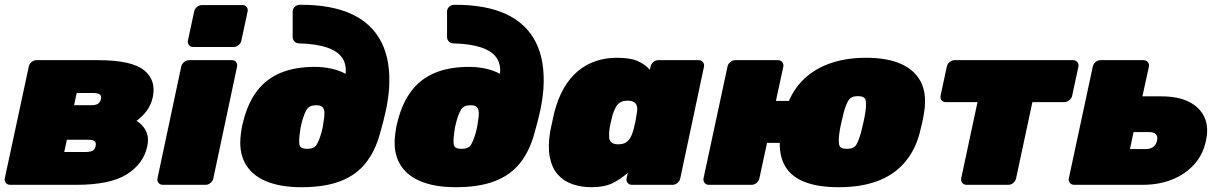

<svg xmlns="http://www.w3.org/2000/svg" viewBox="-25 -771 5092 801"><path d="M17 0Q6 0 -0.5 -8Q-7 -16 -5 -27L95 -493Q97 -504 106.5 -512Q116 -520 127 -520H384Q524 -520 576 -478Q628 -436 612 -364Q605 -332 586.5 -308Q568 -284 545 -267Q563 -255 574.5 -240Q586 -225 590.5 -205.5Q595 -186 589 -159Q573 -87 503.5 -43.5Q434 0 294 0ZM243 -137H333Q350 -137 360.5 -142Q371 -147 374 -162Q377 -177 369 -182.5Q361 -188 344 -188H254ZM284 -332H354Q372 -332 382 -337Q392 -342 396 -357Q399 -372 390.5 -377.5Q382 -383 365 -383H295Z M654 0Q643 0 636.5 -8Q630 -16 632 -27L731 -493Q733 -504 743 -512Q753 -520 764 -520H943Q954 -520 960 -512Q966 -504 964 -493L865 -27Q863 -16 853.5 -8Q844 0 833 0ZM781 -575Q770 -575 763.5 -583Q757 -591 759 -602L785 -723Q787 -734 797 -742Q807 -750 818 -750H987Q998 -750 1004 -742Q1010 -734 1008 -723L982 -602Q980 -591 970.5 -583Q961 -575 950 -575Z M1232 10Q1145 10 1085 -15Q1025 -40 997.5 -90Q970 -140 980 -213Q982 -228 983 -234.5Q984 -241 985.5 -247.5Q987 -254 991 -269Q1010 -343 1048 -392.5Q1086 -442 1145.5 -467Q1205 -492 1288 -492Q1323 -492 1356 -485Q1389 -478 1417 -463Q1421 -505 1401 -532Q1381 -559 1337 -573.5Q1293 -588 1223 -590Q1211 -590 1203.5 -598Q1196 -606 1196 -617V-723Q1196 -734 1204 -742Q1212 -750 1224 -751Q1356 -752 1441.5 -712.5Q1527 -673 1566.5 -594.5Q1606 -516 1598 -399Q1594 -353 1585 -311Q1576 -269 1560 -213Q1540 -140 1500 -90Q1460 -40 1394.5 -15Q1329 10 1232 10ZM1256 -150Q1285 -150 1295.5 -166.5Q1306 -183 1316 -218Q1320 -233 1321.5 -241Q1323 -249 1325 -264Q1329 -286 1328.5 -301Q1328 -316 1320.5 -324Q1313 -332 1294 -332Q1266 -332 1255 -314.5Q1244 -297 1235 -264Q1231 -249 1229.5 -241Q1228 -233 1226 -218Q1221 -183 1224.5 -166.5Q1228 -150 1256 -150Z M1876 10Q1789 10 1729 -15Q1669 -40 1641.5 -90Q1614 -140 1624 -213Q1626 -228 1627 -234.5Q1628 -241 1629.5 -247.5Q1631 -254 1635 -269Q1654 -343 1692 -392.5Q1730 -442 1789.5 -467Q1849 -492 1932 -492Q1967 -492 2000 -485Q2033 -478 2061 -463Q2065 -505 2045 -532Q2025 -559 1981 -573.5Q1937 -588 1867 -590Q1855 -590 1847.5 -598Q1840 -606 1840 -617V-723Q1840 -734 1848 -742Q1856 -750 1868 -751Q2000 -752 2085.5 -712.5Q2171 -673 2210.5 -594.5Q2250 -516 2242 -399Q2238 -353 2229 -311Q2220 -269 2204 -213Q2184 -140 2144 -90Q2104 -40 2038.5 -15Q1973 10 1876 10ZM1900 -150Q1929 -150 1939.5 -166.5Q1950 -183 1960 -218Q1964 -233 1965.5 -241Q1967 -249 1969 -264Q1973 -286 1972.5 -301Q1972 -316 1964.5 -324Q1957 -332 1938 -332Q1910 -332 1899 -314.5Q1888 -297 1879 -264Q1875 -249 1873.5 -241Q1872 -233 1870 -218Q1865 -183 1868.5 -166.5Q1872 -150 1900 -150Z M2443 10Q2400 10 2363.5 -2.5Q2327 -15 2302.5 -42.5Q2278 -70 2269 -114Q2260 -158 2270 -221Q2275 -244 2278.5 -261Q2282 -278 2287 -300Q2302 -359 2327 -402.5Q2352 -446 2385.5 -474Q2419 -502 2460 -516Q2501 -530 2548 -530Q2605 -530 2636 -516Q2667 -502 2686 -480L2689 -493Q2691 -504 2700.5 -512Q2710 -520 2721 -520H2890Q2901 -520 2907.5 -512Q2914 -504 2912 -493L2813 -27Q2811 -16 2801.5 -8Q2792 0 2781 0H2611Q2600 0 2593.5 -8Q2587 -16 2589 -27L2594 -50Q2564 -23 2529.5 -6.5Q2495 10 2443 10ZM2554 -169Q2573 -169 2585 -176Q2597 -183 2604.5 -196Q2612 -209 2617 -227Q2623 -250 2626 -264.5Q2629 -279 2632 -301Q2635 -317 2632 -328Q2629 -339 2619.5 -345Q2610 -351 2593 -351Q2575 -351 2563 -344Q2551 -337 2544 -324Q2537 -311 2531 -293Q2527 -278 2523 -260Q2519 -242 2517 -227Q2515 -209 2516.5 -196Q2518 -183 2527 -176Q2536 -169 2554 -169Z M3363 -175H3175L3143 -27Q3141 -16 3131.5 -8Q3122 0 3111 0H2932Q2921 0 2914.5 -8Q2908 -16 2910 -27L3010 -493Q3012 -504 3021.5 -512Q3031 -520 3042 -520H3221Q3232 -520 3238.5 -512Q3245 -504 3243 -493L3212 -350H3400ZM3474 10Q3382 10 3324.5 -15Q3267 -40 3244 -90Q3221 -140 3231 -213Q3234 -236 3239.5 -260.5Q3245 -285 3251 -307Q3272 -381 3318.5 -430.5Q3365 -480 3433.5 -505Q3502 -530 3588 -530Q3675 -530 3732.5 -505Q3790 -480 3816 -430.5Q3842 -381 3831 -307Q3828 -285 3822.5 -260.5Q3817 -236 3811 -213Q3791 -140 3746.5 -90Q3702 -40 3634 -15Q3566 10 3474 10ZM3508 -150Q3537 -150 3547 -166.5Q3557 -183 3567 -218Q3571 -233 3577 -260Q3583 -287 3585 -302Q3590 -335 3586.5 -352.5Q3583 -370 3554 -370Q3526 -370 3515 -352.5Q3504 -335 3495 -302Q3491 -287 3485 -260Q3479 -233 3477 -218Q3472 -183 3476 -166.5Q3480 -150 3508 -150Z M4007 0Q3996 0 3989.5 -8Q3983 -16 3985 -27L4053 -345H3920Q3909 -345 3903 -353Q3897 -361 3899 -372L3925 -493Q3927 -504 3936.5 -512Q3946 -520 3957 -520H4452Q4463 -520 4469.5 -512Q4476 -504 4474 -493L4448 -372Q4446 -361 4436 -353Q4426 -345 4415 -345H4282L4214 -27Q4212 -16 4202.5 -8Q4193 0 4182 0Z M4456 0Q4445 0 4438.5 -8Q4432 -16 4434 -27L4534 -493Q4536 -504 4545.5 -512Q4555 -520 4566 -520H4746Q4757 -520 4763.5 -512Q4770 -504 4768 -493L4741 -369H4821Q4888 -369 4933.5 -347Q4979 -325 4999 -283.5Q5019 -242 5006 -184Q4994 -126 4957 -85Q4920 -44 4865 -22Q4810 0 4743 0ZM4689 -149H4754Q4774 -149 4786 -158Q4798 -167 4802 -184Q4806 -201 4797.5 -210.5Q4789 -220 4769 -220H4704Z"/></svg>

Font: Rubik Light Black
Style: Italic
Weight: 900
Italic angle: -12°
Version: Version 2.104